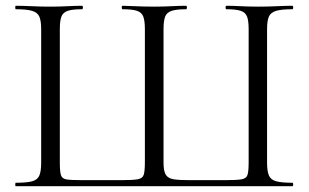

<svg xmlns="http://www.w3.org/2000/svg" viewBox="-20 -645 1069 665"><path d="M34.8 0Q32.8 0 32.8 -6Q32.8 -12 34.8 -12Q72 -12 90.9 -17Q109.8 -22 116.2 -37Q122.6 -52 122.6 -81V-544Q122.6 -573 116.2 -587.5Q109.8 -602 90.9 -607.5Q72 -613 34.8 -613Q32.8 -613 32.8 -619Q32.8 -625 34.8 -625Q59.3 -625 89.8 -623.5Q120.4 -622 153.2 -622Q186.3 -622 214 -623.5Q241.8 -625 264.2 -625Q267.2 -625 267.2 -619Q267.2 -613 264.2 -613Q231.2 -613 214.7 -607.5Q198.2 -602 192.7 -587.5Q187.2 -573 187.2 -544V-83Q187.2 -52 190.9 -39Q194.6 -26 210.7 -23.5Q226.8 -21 265.2 -21H398.8Q440 -21 457.1 -24.1Q474.2 -27.2 478 -40.3Q481.8 -53.4 481.8 -83V-544Q481.8 -573 476.3 -587.5Q470.8 -602 454.6 -607.5Q438.4 -613 404.6 -613Q401.6 -613 401.6 -619Q401.6 -625 404.6 -625Q419.2 -624.8 437.8 -623.9Q456.4 -623 476.3 -622.5Q496.2 -622 514.6 -622Q545.2 -622 573.7 -623.5Q602.2 -625 624.6 -625Q627.4 -625 627.4 -619Q627.4 -613 624.6 -613Q591.6 -613 574.6 -607.5Q557.6 -602 552 -587.5Q546.4 -573 546.4 -544V-81.4Q546.4 -52.1 554.5 -39.4Q562.6 -26.8 582.3 -23.9Q602 -21 637.4 -21H758.2Q799.7 -21 816.8 -24Q833.8 -27 837.5 -40Q841.2 -53 841.2 -83V-544Q841.2 -573 835.7 -587.5Q830.2 -602 813.7 -607.5Q797.2 -613 764 -613Q761.2 -613 761.2 -619Q761.2 -625 764 -625Q786.6 -625 814.4 -623.5Q842.1 -622 875.2 -622Q908 -622 938.5 -623.5Q969 -625 992.6 -625Q995.6 -625 995.6 -619Q995.6 -613 992.6 -613Q955.6 -613 936.6 -607.5Q917.7 -602 911.3 -587.5Q905 -573 905 -544V-81Q905 -52.2 911.4 -37.2Q917.8 -22.2 936.8 -17.1Q955.7 -12 992.7 -12Q995.6 -12 995.6 -6Q995.6 0 992.6 0Z"/></svg>

Font: Cormorant Light
Style: Regular
Weight: 300
Designer: Christian Thalmann (Catharsis Fonts)
Foundry: Catharsis Fonts
Version: Version 4.000